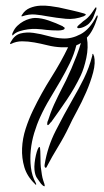

<svg xmlns="http://www.w3.org/2000/svg" viewBox="-20 -621 366 674"><path d="M318 -588Q313 -574 308 -561.5Q303 -549 292 -538Q288 -534 281 -530Q274 -526 267.5 -524Q261 -522 256 -522Q251 -522 251 -526Q251 -528 257 -533.5Q263 -539 266 -541Q271 -546 277 -550Q283 -554 288 -559Q296 -567 301 -574Q306 -581 312 -590Q317 -598 318 -594.5Q319 -591 318 -588ZM281 -570Q282 -568 274 -564Q243 -552 211 -555Q179 -558 145 -564Q125 -568 103.5 -570Q82 -572 59 -564Q52 -562 58 -570Q68 -586 85 -593Q102 -600 120.5 -601Q139 -602 157 -599.5Q175 -597 186 -595Q209 -590 233 -584.5Q257 -579 274 -574Q281 -572 281 -570ZM207 -522Q207 -519 204 -517.5Q201 -516 200 -516Q194 -514 184 -514Q174 -514 163.5 -514.5Q153 -515 143 -516Q133 -517 127 -518Q119 -519 106 -519.5Q93 -520 78 -518Q63 -516 49 -511.5Q35 -507 27 -499Q23 -494 23 -499.5Q23 -505 25 -507Q31 -521 41 -530.5Q51 -540 62 -546Q73 -552 84 -555Q95 -558 103 -558Q125 -558 151 -549Q177 -540 200 -529Q201 -527 204 -526Q207 -525 207 -522ZM310 -425Q316 -401 307 -367Q298 -333 282.5 -297.5Q267 -262 249.5 -230Q232 -198 223 -178Q206 -142 184 -106Q162 -70 147 -41Q143 -31 140 -32Q137 -33 136.5 -37Q136 -41 137 -45Q147 -106 175.5 -162Q204 -218 236 -274Q256 -308 274.5 -345.5Q293 -383 304 -426Q304 -431 304.5 -431.5Q305 -432 307 -432Q308 -430 308 -428.5Q308 -427 310 -425ZM248 -462Q240 -430 225 -399Q210 -368 192 -337Q174 -306 155 -274.5Q136 -243 121 -210Q109 -184 100 -154Q91 -124 88 -93.5Q85 -63 88.5 -33.5Q92 -4 105 20Q108 26 107 27Q105 28 104 26.5Q103 25 102 24Q75 -2 65.5 -34Q56 -66 57.5 -100.5Q59 -135 70 -169Q81 -203 96 -234Q125 -294 159.5 -348.5Q194 -403 219 -455H196Q171 -456 147 -462Q123 -468 100.5 -472Q78 -476 57.5 -476Q37 -476 19 -467Q15 -465 15.5 -468Q16 -471 18 -474Q31 -498 52 -503.5Q73 -509 98 -505.5Q123 -502 149.5 -494.5Q176 -487 200 -486Q231 -484 263 -501Q295 -518 318 -563Q320 -568 322 -566.5Q324 -565 322 -559Q307 -511 285 -489Q291 -455 283 -417.5Q275 -380 263 -355Q243 -313 215 -271.5Q187 -230 160 -193Q158 -192 154 -186.5Q150 -181 147 -182Q145 -184 146 -190Q147 -196 149 -199Q152 -209 157.5 -224Q163 -239 170 -254.5Q177 -270 184.5 -285Q192 -300 197 -310Q203 -321 212 -339.5Q221 -358 230.5 -380Q240 -402 249 -425.5Q258 -449 264 -470Q256 -465 248 -462ZM136 33Q131 32 128 28L124 24Q116 13 109.5 3.5Q103 -6 101 -25Q100 -35 101.5 -49Q103 -63 106 -76Q109 -89 112.5 -97.5Q116 -106 119 -105Q121 -104 121.5 -90Q122 -76 122 -71Q122 -59 122.5 -46Q123 -33 125 -22Q127 -6 129 2.5Q131 11 136 25Q138 33 136 33Z"/></svg>

Font: Akronim
Style: Regular
Weight: 400
Designer: Grzegorz Klimczewski
Foundry: Fonty.PL
Version: Version 1.001